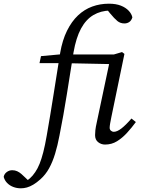

<svg xmlns="http://www.w3.org/2000/svg" viewBox="-189 -770 767 1040"><path d="M-76 250Q-98 250 -117.5 242.5Q-137 235 -150.5 221Q-164 207 -169 188Q-166 172 -152.5 162Q-139 152 -123 152Q-108 152 -96 157.5Q-84 163 -73 172.5Q-62 182 -51 193L-26 217V220H-56V217Q-42 209 -27 196Q-12 183 2 162Q15 143 25.5 117Q36 91 45.5 54Q55 17 64 -35Q84 -149 101 -257.5Q118 -366 137 -484Q149 -553 174 -603.5Q199 -654 233.5 -686.5Q268 -719 310.5 -734.5Q353 -750 401 -750Q439 -750 465.5 -739.5Q492 -729 508 -712Q524 -695 528 -676Q523 -659 511.5 -651Q500 -643 485 -643Q463 -643 447 -656Q431 -669 407 -698L387 -723V-731H408V-713Q357 -712 317 -688.5Q277 -665 250 -615.5Q223 -566 209 -485Q192 -378 173.5 -261.5Q155 -145 133 -35Q123 18 109.5 62.5Q96 107 77 141.5Q58 176 30 201Q10 219 -8.5 230Q-27 241 -43.5 245.5Q-60 250 -76 250ZM380 13Q359 13 342.5 0Q326 -13 326 -38Q326 -49 327.5 -64.5Q329 -80 336 -111L402 -423L156 -428H25L33 -466L165 -478V-475H428L472 -488L485 -478L414 -135Q410 -116 407.5 -101Q405 -86 405 -78Q405 -68 412 -62Q419 -56 427 -56Q445 -56 468.5 -74Q492 -92 523 -128L547 -109Q525 -79 499.5 -51Q474 -23 445 -5Q416 13 380 13Z"/></svg>

Font: Source Serif 4
Style: Italic
Weight: 400
Italic angle: -12°
Designer: Frank Grießhammer
Foundry: Adobe Systems Incorporated
Version: Version 4.004;hotconv 1.0.116;makeotfexe 2.5.65601